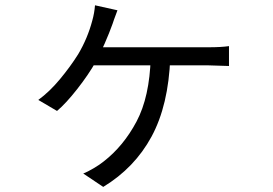

<svg xmlns="http://www.w3.org/2000/svg" viewBox="-20 -632 1040 732"><path d="M409.2 -541.2Q397 -507 379.1 -466.1Q361.2 -425.2 346 -397.8Q317.8 -347.8 274.5 -292.6Q231.2 -237.4 197.4 -209L126 -251Q168.8 -282.2 208.5 -330Q248.2 -377.8 278 -425.2Q314 -486 331.8 -553.4Q340 -582.6 342.2 -611.8L427.8 -592.8Q411.2 -548.6 409.2 -541.2ZM775.8 -451.8Q823 -451.8 853 -456.2V-380.4Q817.6 -382 775.8 -382.8H322.4L329.6 -451.8ZM373.6 80.6 297.4 29.6Q313.4 23.4 337 9.5Q360.6 -4.4 375 -16.2Q450.8 -75 500.6 -168.8Q550.4 -262.6 554.6 -412.8H629.2Q622.4 -230.8 557.9 -111.5Q493.4 7.8 373.6 80.6Z"/></svg>

Font: 寒蝉端黑体 Light
Style: Regular
Weight: 300
Designer: ChillDuanSans {Warren2060}; 
Source Han Sans {Ryoko NISHIZUKA 西塚涼子 (kana, bopomofo & ideographs); Paul D. Hunt (Latin, G
Foundry: ChillType&Adobe
Version: Version 1.300;Glyphs 3.3 (3306)